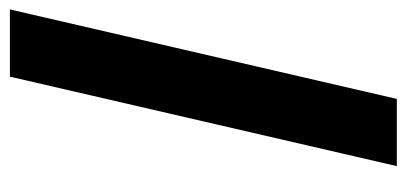

<svg xmlns="http://www.w3.org/2000/svg" viewBox="-242 -398 840 397"><g transform="rotate(-90 178.5 -200.0)"><path d="M33 200 218 -600H357L172 200Z"/></g></svg>

Font: Miedinger
Style: Bold-Italic
Weight: 700
Italic angle: -13°
Version: Version 001.000